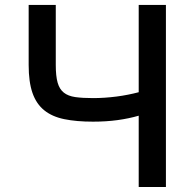

<svg xmlns="http://www.w3.org/2000/svg" viewBox="-20 -747 771 767"><path d="M94.5 -487.2V-727.3H202.8V-487.2Q202.8 -443.2 210.2 -416.9Q217.7 -390.6 234.9 -377Q252.1 -363.3 280.7 -359.2Q309.3 -355.1 351.6 -355.1Q374.3 -355.1 398.1 -356.7Q421.9 -358.3 445.3 -361.3Q468.8 -364.3 491.3 -368.8Q513.8 -373.2 534.1 -378.6V-727.3H642.8V0H534.1V-284.8Q494.7 -273.4 449.6 -267.2Q404.5 -261 351.6 -261Q285.2 -261 236.7 -271Q188.2 -280.9 156.6 -306.5Q125 -332 109.7 -375.9Q94.5 -419.7 94.5 -487.2Z"/></svg>

Font: Cannonade Med
Style: Regular
Weight: 500
Designer: Rasmus Andersson
Foundry: rsms
Version: Version 3.012;git-f93a4a705